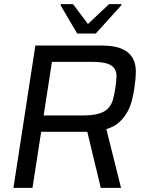

<svg xmlns="http://www.w3.org/2000/svg" viewBox="-20 -908 721 928"><path d="M45 0ZM45 0 151 -688H468Q533 -688 569 -672Q605 -656 621 -628Q637 -600 636.5 -562Q636 -524 629 -479Q625 -452 617.5 -422.5Q610 -393 595 -366Q580 -339 556 -317Q532 -295 494 -284L565 0H467L402 -271H390H179L137 0ZM191 -350H377Q426 -350 455 -358Q484 -366 500.5 -382Q517 -398 524.5 -422Q532 -446 537 -479Q542 -512 543 -536.5Q544 -561 533 -577Q522 -593 496.5 -601Q471 -609 423 -609H231ZM273 -746ZM353 -746 273 -882 274 -888H333L405 -792L507 -888H567L566 -882L443 -746Z"/></svg>

Font: Azeri Sans
Style: Italic
Weight: 400
Designer: Hector Gatti & Omnibus-Type (original fonts) / Cristiano Sobral (main changes and remastering)
Foundry: Omnibus-Type
Version: Version 0.07;August 21, 2020;FontCreator 13.0.0.2681 64-bit;